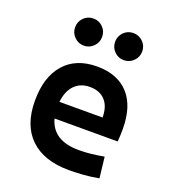

<svg xmlns="http://www.w3.org/2000/svg" viewBox="-137 -850 861 963"><g transform="rotate(20 293.0 -368.5)"><path d="M340.3 9.8Q206.5 9.8 134 -59.8Q61.5 -129.4 61.5 -259.8Q61.5 -386.7 123.3 -457Q185.1 -527.3 297.4 -527.3Q405.8 -527.3 465.1 -462.9Q524.4 -398.4 524.4 -275.9Q524.4 -240.2 521.5 -209H184.6Q213.4 -101.6 352.1 -101.6Q386.2 -101.6 419.2 -105.2Q452.1 -108.9 486.3 -115.2L499 -3.9Q450.7 4.9 410.9 7.3Q371.1 9.8 340.3 9.8ZM298.3 -418.5Q247.6 -418.5 216.6 -386.5Q185.5 -354.5 179.2 -295.9H409.2Q409.2 -355 379.9 -386.7Q350.6 -418.5 298.3 -418.5ZM410.2 -602.5Q380.4 -602.5 359.4 -623.8Q338.4 -645 338.4 -674.8Q338.4 -705.1 359.4 -726.1Q380.4 -747.1 410.2 -747.1Q440.4 -747.1 461.7 -726.1Q482.9 -705.1 482.9 -674.8Q482.9 -645 461.7 -623.8Q440.4 -602.5 410.2 -602.5ZM197.3 -602.5Q167 -602.5 146 -623.8Q125 -645 125 -674.8Q125 -705.1 146 -726.1Q167 -747.1 197.3 -747.1Q227.1 -747.1 248 -726.1Q269 -705.1 269 -674.8Q269 -645 248 -623.8Q227.1 -602.5 197.3 -602.5Z"/></g></svg>

Font: Caskaydia Cove SemiBold
Style: Regular
Weight: 600
Monospace: yes
Designer: Aaron Bell
Foundry: Saja Typeworks
Version: Version 4.300; ttfautohint (v1.8.3)